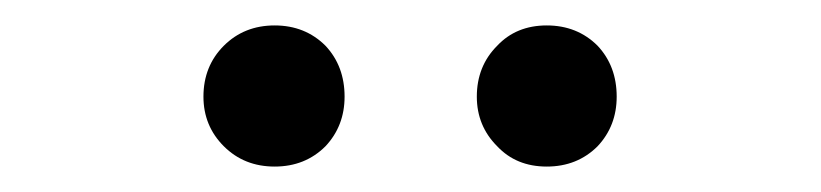

<svg xmlns="http://www.w3.org/2000/svg" viewBox="-20 -787 646 151"><path d="M156 -672Q140 -688 140 -711Q140 -735 156 -751Q172 -767 196 -767Q220 -767 236 -751Q251 -735 251 -711Q251 -688 236 -672Q220 -656 196 -656Q172 -656 156 -672ZM371 -672Q355 -688 355 -711Q355 -735 371 -751Q386 -767 410 -767Q434 -767 450 -751Q465 -735 465 -711Q465 -688 450 -672Q434 -656 410 -656Q386 -656 371 -672Z"/></svg>

Font: `nÑOSR
Style: Regular
Weight: 400
Designer: Ryoko NISHIZUKA ¬âXZm¬º[P (kana & ideographs); Paul D. Hunt (Latin, Greek & Cyrillic); Wenlong ZHANG _ e¬á¬ü¬ô (bopomof
Foundry: Adobe Systems Incorporated
Version: Version 1.00 June 24, 2014, initial release